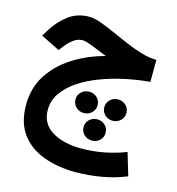

<svg xmlns="http://www.w3.org/2000/svg" viewBox="-117 -565 922 1002"><g transform="rotate(15 344.5 -64.0)"><path d="M638.2 -337.4 637.7 -218.8Q571.3 -213.4 503.4 -198.7Q435.5 -184.1 373.5 -160.6Q311.5 -137.2 262.9 -104.5Q214.4 -71.8 186.3 -30.5Q158.2 10.7 158.2 60.5Q158.2 134.3 219.5 172.4Q280.8 210.4 378.4 210.4Q444.3 210.4 506.1 197.8Q567.9 185.1 617.2 165L653.8 287.1Q590.8 313 520.5 325.2Q450.2 337.4 381.3 337.4Q287.1 337.4 210 309.6Q132.8 281.7 87.4 221.4Q42 161.1 42 64Q42 -27.3 86.9 -97.4Q131.8 -167.5 208 -215.8Q284.2 -264.2 377.9 -289.1Q329.1 -309.6 292.7 -323.5Q256.3 -337.4 242.2 -337.4Q214.8 -337.4 192.9 -321.3Q170.9 -305.2 155.3 -285.2L131.8 -255.4L29.8 -305.7L48.3 -336.4Q83.5 -393.6 131.3 -429.2Q179.2 -464.8 242.7 -464.8Q269 -464.8 304.7 -452.1Q340.3 -439.5 381.8 -420.7Q423.3 -401.9 467.3 -383.1Q511.2 -364.3 554.9 -351.3Q598.6 -338.4 638.2 -337.4ZM559.1 -29.3Q559.1 -5.4 541.7 11.5Q524.4 28.3 499.5 28.3Q474.1 28.3 456.8 11.5Q439.5 -5.4 439.5 -29.3Q439.5 -53.7 456.8 -70.3Q474.1 -86.9 499.5 -86.9Q524.4 -86.9 541.7 -70.3Q559.1 -53.7 559.1 -29.3ZM403.3 -29.3Q403.3 -5.4 386 11.5Q368.7 28.3 343.8 28.3Q318.8 28.3 301.3 11.5Q283.7 -5.4 283.7 -29.3Q283.7 -53.7 301.3 -70.3Q318.8 -86.9 343.8 -86.9Q368.7 -86.9 386 -70.3Q403.3 -53.7 403.3 -29.3ZM481 98.6Q481 123 463.6 139.6Q446.3 156.2 421.4 156.2Q396.5 156.2 379.2 139.6Q361.8 123 361.8 98.6Q361.8 74.2 379.2 57.9Q396.5 41.5 421.4 41.5Q446.3 41.5 463.6 57.9Q481 74.2 481 98.6Z"/></g></svg>

Font: Vazirmatn RD UI
Style: Bold
Weight: 700
Designer: Saber Rastikerdar
Foundry: Saber Rastikerdar
Version: Version 33.003